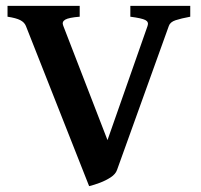

<svg xmlns="http://www.w3.org/2000/svg" viewBox="-20 -614 677 648"><path d="M622.1 -557.6Q590.8 -551.8 572.5 -545.7Q554.2 -539.6 549.8 -526.4L375 -40.5Q370.1 -26.4 353.8 -15.6Q337.4 -4.9 317.4 2.7Q297.4 10.3 280.8 14.2L67.4 -526.4Q62.5 -538.6 48.6 -545.9Q34.7 -553.2 5.4 -557.6V-594.2H249V-557.6Q211.9 -554.7 200 -547.6Q188 -540.5 193.4 -527.3L342.8 -141.1L478 -526.4Q482.9 -540 470.5 -546.4Q458 -552.7 419.9 -557.6V-594.2H622.1Z"/></svg>

Font: Namdhinggo
Style: Bold
Weight: 700
Designer: Victor Gaultney
Foundry: SIL International
Version: Version 3.001